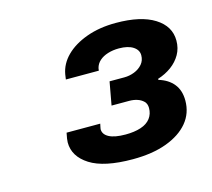

<svg xmlns="http://www.w3.org/2000/svg" viewBox="-65 -880 585 529"><g transform="rotate(-15 227.0 -615.5)"><path d="M254 -428Q172 -428 132 -453.5Q92 -479 92 -519Q92 -523 93 -530Q94 -537 96 -546H192Q191 -540 190 -536.5Q189 -533 189 -531Q189 -516 205 -507.5Q221 -499 252 -499Q277 -499 295.5 -505Q314 -511 323.5 -523.5Q333 -536 333 -553Q333 -565 326 -572Q319 -579 308.5 -582.5Q298 -586 285 -586H235L247 -652H289Q304 -652 318 -657.5Q332 -663 341 -673.5Q350 -684 350 -699Q350 -714 335.5 -723.5Q321 -733 295 -733Q278 -733 263.5 -728.5Q249 -724 239.5 -715.5Q230 -707 227 -695L226 -688H132L134 -702Q139 -731 161.5 -753.5Q184 -776 221 -789.5Q258 -803 305 -803Q376 -803 415 -778.5Q454 -754 454 -713Q454 -691 444 -673.5Q434 -656 417 -643.5Q400 -631 378 -624V-621Q405 -613 420 -594.5Q435 -576 435 -547Q435 -511 413 -484.5Q391 -458 350.5 -443Q310 -428 254 -428Z"/></g></svg>

Font: Archivo SemiExpanded ExtraBold
Style: Italic
Weight: 800
Width: 6
Italic angle: -10°
Designer: Hector Gatti
Foundry: Omnibus-Type
Version: Version 2.001